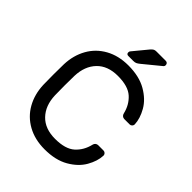

<svg xmlns="http://www.w3.org/2000/svg" viewBox="-249 -1022 1165 1165"><g transform="rotate(45 333.5 -440.0)"><path d="M342 -80Q430 -80 472 -118Q514 -156 528 -216Q530 -226 537.5 -232Q545 -238 554 -238H600Q609 -238 615.5 -231.5Q622 -225 622 -216Q620 -167 590 -114.5Q560 -62 497.5 -26Q435 10 342 10Q258 10 195 -25Q132 -60 97.5 -121.5Q63 -183 60 -261Q59 -291 59 -350Q59 -409 60 -439Q63 -517 97.5 -578.5Q132 -640 195 -675Q258 -710 342 -710Q435 -710 497.5 -674Q560 -638 590 -585.5Q620 -533 622 -484Q622 -475 615.5 -468.5Q609 -462 600 -462H554Q545 -462 537.5 -468Q530 -474 528 -484Q514 -544 472 -582Q430 -620 342 -620Q255 -620 206.5 -569.5Q158 -519 155 -434Q154 -404 154 -350Q154 -296 155 -266Q158 -181 206.5 -130.5Q255 -80 342 -80ZM403 -890H482Q491 -890 496 -884.5Q501 -879 501 -870Q501 -863 496 -858L385 -767Q374 -758 365.5 -754Q357 -750 343 -750H301Q285 -750 285 -766Q285 -774 290 -779L366 -871Q377 -883 384 -886.5Q391 -890 403 -890Z"/></g></svg>

Font: Contemporary
Style: Regular
Weight: 400
Designer: Victor Tran
Foundry: Victor Tran
Version: Version 1.100